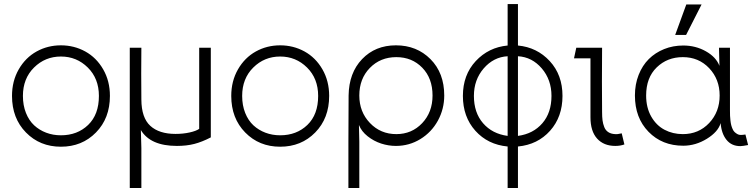

<svg xmlns="http://www.w3.org/2000/svg" viewBox="-20 -705 3713 945"><path d="M92.8 -232.9Q92.8 -186.5 107.7 -149.2Q122.6 -111.8 148.2 -88.1Q173.8 -64.5 207.5 -51.8Q241.2 -39.1 279.8 -39.1Q360.8 -39.1 413.8 -90.1Q466.8 -141.1 466.8 -232.9Q466.8 -318.4 412.1 -372.6Q357.4 -426.8 279.8 -426.8Q202.1 -426.8 147.5 -372.6Q92.8 -318.4 92.8 -232.9ZM39.1 -232.9Q39.1 -306.2 72.3 -363.8Q105.5 -421.4 160.2 -451.7Q214.8 -481.9 279.8 -481.9Q344.7 -481.9 399.7 -451.7Q454.6 -421.4 487.8 -363.8Q521 -306.2 521 -232.9Q521 -123 452.4 -53Q383.8 17.1 279.8 17.1Q176.3 17.1 107.7 -53Q39.1 -123 39.1 -232.9Z M960.4 -470.2H1017.6V-28.8Q974.1 -6.3 936.3 3.4Q898.4 13.2 850.6 13.2Q720.2 13.2 673.3 -64.9L675.8 23.9V220.2H618.7V-470.2H675.8Q674.3 -342.3 675.8 -214.8Q676.3 -125.5 719.7 -85.7Q763.2 -45.9 843.8 -45.9Q880.9 -45.9 913.1 -53Q945.3 -60.1 960.4 -70.8Z M1171.9 -232.9Q1171.9 -186.5 1186.8 -149.2Q1201.7 -111.8 1227.3 -88.1Q1252.9 -64.5 1286.6 -51.8Q1320.3 -39.1 1358.9 -39.1Q1439.9 -39.1 1492.9 -90.1Q1545.9 -141.1 1545.9 -232.9Q1545.9 -318.4 1491.2 -372.6Q1436.5 -426.8 1358.9 -426.8Q1281.2 -426.8 1226.6 -372.6Q1171.9 -318.4 1171.9 -232.9ZM1118.2 -232.9Q1118.2 -306.2 1151.4 -363.8Q1184.6 -421.4 1239.3 -451.7Q1293.9 -481.9 1358.9 -481.9Q1423.8 -481.9 1478.8 -451.7Q1533.7 -421.4 1566.9 -363.8Q1600.1 -306.2 1600.1 -232.9Q1600.1 -123 1531.5 -53Q1462.9 17.1 1358.9 17.1Q1255.4 17.1 1186.8 -53Q1118.2 -123 1118.2 -232.9Z M1930.7 -44.9Q2006.8 -44.9 2057.9 -98.9Q2108.9 -152.8 2108.9 -234.9Q2108.9 -319.8 2058.3 -371.8Q2007.8 -423.8 1930.7 -423.8Q1852.1 -423.8 1800.3 -370.6Q1748.5 -317.4 1748.5 -234.9Q1748.5 -154.3 1800.8 -99.6Q1853 -44.9 1930.7 -44.9ZM1694.8 220.2V-7.8Q1694.8 -158.7 1695.8 -234.9Q1697.3 -346.2 1762.2 -414.1Q1827.1 -481.9 1928.7 -481.9Q2031.2 -481.9 2098.9 -413.8Q2166.5 -345.7 2166.5 -234.9Q2166.5 -168.5 2135.3 -111.3Q2104 -54.2 2049.1 -20.5Q1994.1 13.2 1928.7 13.2Q1892.1 13.2 1856 1.5Q1819.8 -10.3 1789.6 -34.2Q1759.3 -58.1 1746.6 -89.8L1748.5 -7.8V220.2Z M2478.5 -685.1H2529.3V-481Q2623 -472.2 2685.8 -404.3Q2748.5 -336.4 2748.5 -232.9Q2748.5 -129.9 2687.5 -61.5Q2626.5 6.8 2529.3 16.1V220.2H2478.5V16.1Q2380.9 6.8 2319.6 -61.5Q2258.3 -129.9 2258.3 -232.9Q2258.3 -336.4 2321.5 -404.3Q2384.8 -472.2 2478.5 -481ZM2312.5 -232.9Q2312.5 -150.4 2357.7 -98.4Q2402.8 -46.4 2478.5 -36.1V-428.2Q2409.2 -424.3 2360.8 -368.4Q2312.5 -312.5 2312.5 -232.9ZM2529.3 -36.1Q2604.5 -46.4 2649.4 -98.4Q2694.3 -150.4 2694.3 -232.9Q2694.3 -312.5 2646.5 -368.4Q2598.6 -424.3 2529.3 -428.2Z M3008.3 13.2Q2951.7 13.2 2918.9 -22.9Q2886.2 -59.1 2886.2 -127.9V-418H2805.2L2816.4 -470.2H2943.4Q2941.9 -295.4 2943.4 -153.8Q2943.4 -129.4 2945.6 -112.5Q2947.8 -95.7 2954.1 -79.6Q2960.4 -63.5 2973.9 -54.7Q2987.3 -45.9 3007.3 -44.9Q3018.6 -43.5 3040 -48.8L3053.2 5.9Q3033.2 13.2 3008.3 13.2Z M3340.8 -44.9Q3418.9 -44.9 3470.5 -99.6Q3522 -154.3 3522 -234.9Q3522 -314.9 3470.5 -369.4Q3418.9 -423.8 3340.8 -423.8Q3264.2 -423.8 3212.2 -373.3Q3160.2 -322.8 3160.2 -234.9Q3160.2 -175.3 3185.3 -131.3Q3210.4 -87.4 3251 -66.2Q3291.5 -44.9 3340.8 -44.9ZM3105 -234.9Q3105 -290 3123.3 -336.4Q3141.6 -382.8 3173.3 -414.3Q3205.1 -445.8 3248.8 -463.4Q3292.5 -481 3342.8 -481Q3403.8 -481 3454.1 -452.6Q3504.4 -424.3 3521 -380.9L3519 -458V-470.2H3572.8V-161.1Q3572.8 -147 3573.2 -135.5Q3573.7 -124 3575.2 -111.1Q3576.7 -98.1 3579.1 -88.9Q3581.5 -79.6 3585.7 -70.1Q3589.8 -60.5 3595.5 -55.2Q3601.1 -49.8 3608.9 -45.2Q3616.7 -40.5 3626.5 -40.8Q3636.2 -41 3648.9 -43L3662.1 8.8Q3634.3 14.2 3624 14.2Q3580.6 14.2 3555.7 -16.8Q3530.8 -47.9 3526.9 -99.1Q3514.6 -56.2 3459.2 -22Q3403.8 12.2 3342.8 12.2Q3238.8 12.2 3171.9 -56.4Q3105 -125 3105 -234.9ZM3303.2 -533.2 3357.9 -683.1H3433.1L3356.9 -533.2Z"/></svg>

Font: Kreadon Light
Style: Regular
Weight: 300
Designer: kohakuno
Foundry: StudioGnu
Version: Version 1.000;Glyphs 3.1.2 (3151)